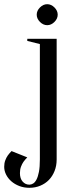

<svg xmlns="http://www.w3.org/2000/svg" viewBox="-80 -645 365 915"><path d="M-60 150Q-60 133 -55 119.5Q-50 106 -43 96Q-35 85 -25 75L50 105Q40 115 32 126Q25 136 20 149.5Q15 163 15 180Q15 206 28 220.5Q41 235 60 235Q69 235 78 229.5Q87 224 94 210.5Q101 197 105.5 174Q110 151 110 115V-435L50 -450V-460H190V115Q190 145 180 170Q170 195 153 212.5Q136 230 112 240Q88 250 60 250Q34 250 12 241.5Q-10 233 -26 219Q-42 205 -51 187Q-60 169 -60 150ZM195 -575Q195 -556 179.5 -540.5Q164 -525 145 -525Q126 -525 110.5 -540.5Q95 -556 95 -575Q95 -594 110.5 -609.5Q126 -625 145 -625Q164 -625 179.5 -609.5Q195 -594 195 -575Z"/></svg>

Font: Oranienbaum
Style: Regular
Weight: 400
Designer: Oleg Pospelov and Jovanny Lemonad
Foundry: Oleg Pospelov and jovanny Lemonad
Version: Version 1.001; ttfautohint (v0.91) -l 8 -r 50 -G 200 -x 0 -w